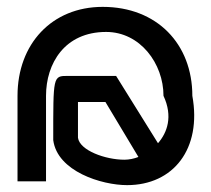

<svg xmlns="http://www.w3.org/2000/svg" viewBox="-20 -528 615 559"><path d="M31 0H114V-249C114 -343 168 -435 289 -435C388 -435 456 -343 456 -249C484 -189 467 -142 440 -111L318 -307H177C134 -307 135 -306 135 -120C147 -29 276 11 350 11C485 11 568 -95 540 -249C540 -400 437 -508 279 -508C131 -508 31 -400 31 -249ZM207 -127V-231H287L383 -71C370 -66 356 -63 342 -63C287 -63 212 -90 207 -127Z"/></svg>

Font: Charger Pro
Style: Nar
Weight: 400
Designer: Jasper
Foundry: Cannot Into Space Fonts
Version: Version 1.09